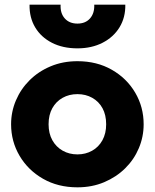

<svg xmlns="http://www.w3.org/2000/svg" viewBox="-20 -787 663 822"><path d="M311.5 15Q228 15 164 -21.8Q100 -58.5 63.8 -120Q27.5 -181.5 27.5 -255Q27.5 -308.5 48.2 -357.2Q69 -406 107 -443.8Q145 -481.5 197 -503.2Q249 -525 311.5 -525Q395 -525 459 -488.2Q523 -451.5 559 -390Q595 -328.5 595 -255Q595 -201.5 574.5 -152.8Q554 -104 516 -66.5Q478 -29 426 -7Q374 15 311.5 15ZM311.5 -126Q346.5 -126 374.5 -141.8Q402.5 -157.5 418.5 -186.5Q434.5 -215.5 434.5 -255Q434.5 -295 418.8 -323.8Q403 -352.5 375 -368.2Q347 -384 311.5 -384Q276 -384 248 -368.2Q220 -352.5 204 -323.8Q188 -295 188 -255Q188 -215.5 204.2 -186.5Q220.5 -157.5 248.5 -141.8Q276.5 -126 311.5 -126ZM311.5 -580Q249 -580 202.5 -603.8Q156 -627.5 130.8 -669.5Q105.5 -711.5 106.5 -767H239.5Q237.5 -730.5 257.2 -708.2Q277 -686 311.5 -686Q346 -686 365.5 -708.2Q385 -730.5 383.5 -767H516.5Q517.5 -712.5 491.8 -670.2Q466 -628 419.2 -604Q372.5 -580 311.5 -580Z"/></svg>

Font: Geologica Roman
Style: Bold
Weight: 700
Designer: Sindre Bremnes, Frode Helland
Foundry: Monokrom Skriftforlag AS
Version: Version 1.010;gftools[0.9.28]